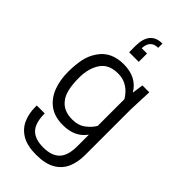

<svg xmlns="http://www.w3.org/2000/svg" viewBox="-304 -862 1145 1145"><g transform="rotate(45 268.5 -290.0)"><path d="M264 211Q189 211 144 184.5Q99 158 79 113Q59 68 59 13V0H126Q126 80 159.5 115Q193 150 263 150Q333 150 367.5 115Q402 80 402 1V-97Q353 -27 252 -27Q180 -27 135.5 -60.5Q91 -94 70 -149.5Q49 -205 49 -273Q49 -331 58.5 -379Q68 -427 97 -468Q148 -541 252 -541Q362 -541 410 -459L420 -530H478L472 -380V5Q472 65 452 111.5Q432 158 386 184.5Q340 211 264 211ZM267 -90Q319 -90 353 -116.5Q387 -143 402 -171V-396Q392 -414 374 -433Q356 -452 329.5 -465Q303 -478 267 -478Q189 -478 154.5 -425.5Q120 -373 120 -295Q120 -185 156 -140Q192 -90 267 -90ZM305 -614H224V-666Q224 -791 328 -791V-755Q263 -755 260 -684H305Z"/></g></svg>

Font: Tanohe Sans
Style: Regular
Weight: 400
Designer: Village Type and Design LLC & Cristiano Sobral
Foundry: Cooper Hewitt Smithsonian Design Museum
Version: Version 1.00;September 29, 2021;FontCreator 13.0.0.2655 64-b